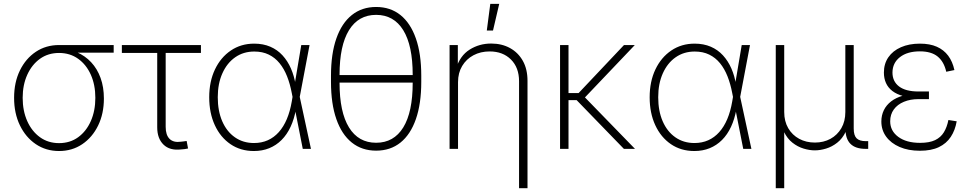

<svg xmlns="http://www.w3.org/2000/svg" viewBox="-20 -773 5043 997"><path d="M286.6 11.2Q218.8 11.2 166 -24.4Q113.3 -60.1 83.3 -122.3Q53.2 -184.6 53.2 -265.1Q53.2 -345.7 83.5 -407.5Q113.8 -469.2 166.3 -504.2Q218.8 -539.1 286.6 -539.1H570.3V-499.5H348.6L286.6 -498Q230 -498 187.7 -467.8Q145.5 -437.5 121.6 -384.8Q97.7 -332 97.7 -265.1Q97.7 -197.8 121.3 -144.5Q145 -91.3 187.5 -60.5Q230 -29.8 286.6 -29.8Q343.8 -29.8 386 -60.5Q428.2 -91.3 451.7 -144.5Q475.1 -197.8 475.1 -265.1Q475.1 -332 451.7 -384.8Q428.2 -437.5 385.7 -467.8Q343.3 -498 286.6 -498V-519.5Q336.9 -519.5 379.4 -501.5Q421.9 -483.4 453.4 -449.7Q484.9 -416 502.2 -368.4Q519.5 -320.8 519.5 -261.2Q519.5 -182.6 489.5 -121.1Q459.5 -59.6 407 -24.2Q354.5 11.2 286.6 11.2Z M920.4 2.9Q861.8 9.8 829.1 -22Q796.4 -53.7 796.4 -111.8V-498H612.8V-539.1H1023.4V-498H840.3V-114.3Q840.3 -71.8 860.6 -51.8Q880.9 -31.7 919.4 -37.1Q926.3 -37.6 934.1 -38.8Q941.9 -40 949.2 -41L956.5 -2Q948.7 0 939.2 1.2Q929.7 2.4 920.4 2.9Z M1298.3 11.2Q1229 11.2 1176.8 -24.4Q1124.5 -60.1 1095.5 -123Q1066.4 -186 1066.4 -268.1Q1066.4 -349.6 1096.2 -412.4Q1126 -475.1 1178.7 -510.7Q1231.4 -546.4 1299.8 -546.4Q1346.7 -546.4 1383.5 -530.5Q1420.4 -514.6 1447 -485.6Q1473.6 -456.5 1490.7 -417.5Q1507.8 -378.4 1515.1 -332H1529.8L1536.1 -271.5L1594.7 0H1552.2L1495.1 -290Q1486.3 -336.9 1470.7 -376.5Q1455.1 -416 1431.6 -444.8Q1408.2 -473.6 1375.7 -489.5Q1343.3 -505.4 1300.3 -505.4Q1244.1 -505.4 1201.4 -475.6Q1158.7 -445.8 1134.8 -392.3Q1110.8 -338.9 1110.8 -268.1Q1110.8 -196.8 1134 -143.3Q1157.2 -89.8 1199.7 -60.1Q1242.2 -30.3 1298.8 -30.3Q1338.4 -30.3 1370.6 -44.7Q1402.8 -59.1 1427.7 -86.9Q1452.6 -114.7 1469.5 -154.8Q1486.3 -194.8 1495.1 -246.1L1544.4 -539.1H1587.4L1536.1 -268.1L1530.3 -207H1517.1Q1507.8 -155.3 1489 -114.7Q1470.2 -74.2 1442.1 -46.1Q1414.1 -18.1 1377.9 -3.4Q1341.8 11.2 1298.3 11.2Z M1933.1 9.3Q1859.4 9.3 1806.9 -32.7Q1754.4 -74.7 1726.6 -154.5Q1698.7 -234.4 1698.7 -347.7V-379.9Q1698.7 -493.7 1726.6 -573.2Q1754.4 -652.8 1806.9 -694.8Q1859.4 -736.8 1933.1 -736.8Q2007.3 -736.8 2059.6 -694.8Q2111.8 -652.8 2139.6 -573.2Q2167.5 -493.7 2167.5 -379.9V-347.7Q2167.5 -234.4 2139.6 -154.5Q2111.8 -74.7 2059.6 -32.7Q2007.3 9.3 1933.1 9.3ZM1933.1 -31.7Q2024.9 -31.7 2074 -111.3Q2123 -190.9 2123 -342.8V-384.8Q2123 -536.6 2074 -616.2Q2024.9 -695.8 1933.1 -695.8Q1841.3 -695.8 1792.2 -616.2Q1743.2 -536.6 1743.2 -384.8V-342.8Q1743.2 -190.9 1792.2 -111.3Q1841.3 -31.7 1933.1 -31.7ZM1727.5 -344.2V-383.3H2140.1V-344.2Z M2358.4 -346.7V0H2314.5V-539.1H2357.4V-417.5H2348.6Q2368.7 -483.9 2418.7 -515.4Q2468.8 -546.9 2530.3 -546.9Q2585.9 -546.9 2628.4 -523.4Q2670.9 -500 2695.1 -456.8Q2719.2 -413.6 2719.2 -353V204.1H2675.3V-351.1Q2675.3 -421.9 2633.3 -463.9Q2591.3 -505.9 2522.5 -505.9Q2475.6 -505.9 2438.5 -486.1Q2401.4 -466.3 2379.9 -430.4Q2358.4 -394.5 2358.4 -346.7ZM2507.8 -614.3 2525.9 -752.9H2572.3L2540 -614.3Z M2932.1 -539.1V0H2888.2V-539.1ZM3276.4 -539.1 3003.9 -252.9H2911.1V-289.6H2984.4L3220.2 -539.1ZM3219.7 0 2969.2 -258.3 3002.4 -282.7 3277.3 0Z M3585.4 11.2Q3516.1 11.2 3463.9 -24.4Q3411.6 -60.1 3382.6 -123Q3353.5 -186 3353.5 -268.1Q3353.5 -349.6 3383.3 -412.4Q3413.1 -475.1 3465.8 -510.7Q3518.6 -546.4 3586.9 -546.4Q3633.8 -546.4 3670.7 -530.5Q3707.5 -514.6 3734.1 -485.6Q3760.7 -456.5 3777.8 -417.5Q3794.9 -378.4 3802.2 -332H3816.9L3823.2 -271.5L3881.8 0H3839.4L3782.2 -290Q3773.4 -336.9 3757.8 -376.5Q3742.2 -416 3718.8 -444.8Q3695.3 -473.6 3662.8 -489.5Q3630.4 -505.4 3587.4 -505.4Q3531.2 -505.4 3488.5 -475.6Q3445.8 -445.8 3421.9 -392.3Q3397.9 -338.9 3397.9 -268.1Q3397.9 -196.8 3421.1 -143.3Q3444.3 -89.8 3486.8 -60.1Q3529.3 -30.3 3585.9 -30.3Q3625.5 -30.3 3657.7 -44.7Q3689.9 -59.1 3714.8 -86.9Q3739.7 -114.7 3756.6 -154.8Q3773.4 -194.8 3782.2 -246.1L3831.5 -539.1H3874.5L3823.2 -268.1L3817.4 -207H3804.2Q3794.9 -155.3 3776.1 -114.7Q3757.3 -74.2 3729.2 -46.1Q3701.2 -18.1 3665 -3.4Q3628.9 11.2 3585.4 11.2Z M4008.3 204.1V-539.1H4052.2V-191.4Q4052.2 -143.1 4073 -107.4Q4093.8 -71.8 4129.9 -52.2Q4166 -32.7 4211.4 -32.7Q4256.8 -32.7 4292.5 -52.2Q4328.1 -71.8 4348.9 -107.4Q4369.6 -143.1 4369.6 -191.4V-539.1H4413.1V-105.5Q4413.1 -69.8 4428 -54.9Q4442.9 -40 4476.1 -40H4488.3V0H4475.1Q4422.4 0 4396.2 -26.1Q4370.1 -52.2 4370.1 -105V-176.8H4388.7Q4388.7 -124.5 4371.6 -88.9Q4354.5 -53.2 4327.4 -32Q4300.3 -10.7 4269.5 -1.5Q4238.8 7.8 4210.9 7.8Q4183.6 7.8 4152.8 -1.5Q4122.1 -10.7 4095 -32Q4067.9 -53.2 4050.8 -88.9Q4033.7 -124.5 4033.7 -176.8H4052.2V204.1Z M4756.8 9.8Q4696.3 9.8 4651.4 -9.8Q4606.4 -29.3 4581.5 -63.5Q4556.6 -97.7 4556.6 -142.1Q4556.6 -174.3 4569.6 -200.9Q4582.5 -227.5 4607.7 -246.8Q4632.8 -266.1 4669.9 -276.6Q4707 -287.1 4755.4 -287.1H4803.7V-258.3H4749Q4707 -258.3 4673.6 -244.4Q4640.1 -230.5 4621.3 -204.6Q4602.5 -178.7 4602.5 -143.1Q4602.5 -93.3 4644.5 -62.3Q4686.5 -31.2 4757.8 -31.2Q4806.2 -31.2 4835.7 -45.4Q4865.2 -59.6 4881.3 -86.2Q4897.5 -112.8 4904.8 -149.9L4947.8 -143.1Q4939.9 -96.7 4917.2 -62.3Q4894.5 -27.8 4855.2 -9Q4815.9 9.8 4756.8 9.8ZM4755.4 -264.6Q4706.5 -264.6 4671.4 -273.9Q4636.2 -283.2 4613.8 -300.5Q4591.3 -317.9 4580.6 -342Q4569.8 -366.2 4569.8 -396Q4569.8 -441.9 4593 -475.6Q4616.2 -509.3 4658.4 -527.8Q4700.7 -546.4 4756.8 -546.4Q4808.6 -546.4 4844.7 -530.3Q4880.9 -514.2 4903.6 -483.9Q4926.3 -453.6 4936 -409.2L4893.6 -400.4Q4881.8 -452.6 4848.9 -479.5Q4815.9 -506.3 4756.8 -506.3Q4691.4 -506.3 4653.1 -476.3Q4614.7 -446.3 4614.3 -396.5Q4614.3 -350.1 4648.7 -324Q4683.1 -297.9 4749.5 -297.9H4803.7V-264.6Z"/></svg>

Font: Inter 18pt ExtraLight
Style: Regular
Weight: 250
Designer: Rasmus Andersson
Foundry: rsms
Version: Version 4.001;git-66647c0bb